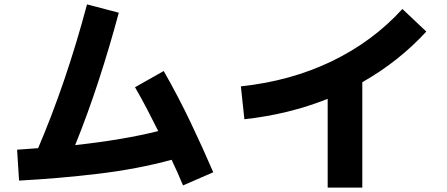

<svg xmlns="http://www.w3.org/2000/svg" viewBox="-20 -803 2040 876"><path d="M953 -17 815 43Q803 14 790 -15.5Q777 -45 763 -74Q609 -32 430.5 -10.5Q252 11 67 21L58 -120Q108 -123 154 -127Q218 -277 274 -441.5Q330 -606 377 -783L522 -745Q479 -585 429.5 -433.5Q380 -282 323 -141Q543 -165 702 -205Q677 -255 651 -305Q625 -355 596 -405L727 -479Q793 -363 848.5 -247Q904 -131 953 -17Z M1095 -259 1079 -409Q1305 -433 1492.5 -523Q1680 -613 1816 -762L1925 -659Q1799 -522 1633 -428V53H1475V-352Q1297 -281 1095 -259Z"/></svg>

Font: Murecho
Style: Bold
Weight: 700
Designer: Neil Summerour
Foundry: Positype
Version: Version 1.010; ttfautohint (v1.8.3)